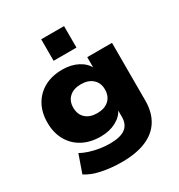

<svg xmlns="http://www.w3.org/2000/svg" viewBox="-213 -887 1142 1222"><g transform="rotate(-30 358.0 -276.0)"><path d="M326 191Q249 191 180 176.5Q111 162 68 133L114 2Q139 17 173.5 28Q208 39 246 45Q284 51 319 51Q396 51 432.5 24Q469 -3 469 -58V-111H472Q453 -69 404.5 -43Q356 -17 291 -17Q215 -17 158.5 -47.5Q102 -78 71 -133.5Q40 -189 40 -263Q40 -338 71 -393Q102 -448 158 -478.5Q214 -509 290 -509Q355 -509 404 -483Q453 -457 472 -414H468V-498H650V-75Q650 11 613.5 70.5Q577 130 505 160.5Q433 191 326 191ZM346 -157Q400 -157 431.5 -185.5Q463 -214 463 -264Q463 -312 431.5 -340.5Q400 -369 346 -369Q292 -369 261 -340.5Q230 -312 230 -264Q230 -214 261 -185.5Q292 -157 346 -157ZM271 -585V-743H439V-585Z"/></g></svg>

Font: Nunito Sans 10pt SemiExpanded Black
Style: Regular
Weight: 900
Width: 6
Designer: Vernon Adams
Foundry: Vernon Adams
Version: Version 3.101;gftools[0.9.27]